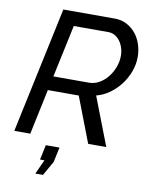

<svg xmlns="http://www.w3.org/2000/svg" viewBox="-98 -781 830 1065"><g transform="rotate(10 316.5 -248.5)"><path d="M176 213 213 132H188L206 48H283L265 132L219 213ZM20 0 171 -710H461Q499 -710 529 -694Q559 -678 580 -652Q601 -626 612 -592Q623 -558 623 -522Q623 -480 608 -439.5Q593 -399 567.5 -365.5Q542 -332 507.5 -307Q473 -282 433 -272L538 0H436L338 -255H164L110 0ZM382 -335Q412 -335 439 -350.5Q466 -366 486 -391Q506 -416 518 -447.5Q530 -479 530 -512Q530 -536 523 -557.5Q516 -579 504 -595Q492 -611 475.5 -620.5Q459 -630 439 -630H244L181 -335Z"/></g></svg>

Font: PTCRaleway Medium
Style: Italic
Weight: 500
Italic angle: -12°
Designer: Matt McInerney, Pablo Impallari, Rodrigo Fuenzalida
Foundry: Matt McInerney, Pablo Impallari, Rodrigo Fuenzalida
Version: Version 3.000g; ttfautohint (v1.5) -l 8 -r 28 -G 28 -x 14 -D